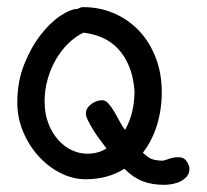

<svg xmlns="http://www.w3.org/2000/svg" viewBox="-20 -517 579 536"><path d="M197.3 -492.2Q204.1 -497.1 212.9 -497.1Q257.8 -497.1 297.9 -480Q337.9 -462.9 367.7 -431.6Q397.5 -400.4 414.6 -356.4Q431.6 -312.5 431.6 -259.8Q431.6 -211.9 418.5 -168.5Q405.3 -125 378.9 -90.8Q395.5 -74.2 409.2 -71.3Q422.9 -68.4 431.6 -68.4Q438.5 -68.4 450.7 -73.2Q462.9 -78.1 479.5 -78.1Q493.2 -78.1 501 -66.9Q508.8 -55.7 508.8 -44.9Q508.8 -33.2 502 -24.9Q495.1 -16.6 484.9 -11.2Q474.6 -5.9 461.9 -3.4Q449.2 -1 438.5 -1Q404.3 -1 377.9 -11.2Q351.6 -21.5 327.1 -45.9Q281.2 -16.6 218.8 -16.6Q183.6 -16.6 149.4 -33.7Q115.2 -50.8 88.4 -80.1Q61.5 -109.4 44.9 -148.4Q28.3 -187.5 28.3 -231.4Q28.3 -289.1 47.4 -336.9Q66.4 -384.8 93.3 -419.4Q120.1 -454.1 148.9 -473.1Q177.7 -492.2 197.3 -492.2ZM212.9 -425.8Q190.4 -415 170.9 -396Q151.4 -377 136.7 -352.1Q122.1 -327.1 113.3 -296.9Q104.5 -266.6 104.5 -234.4Q104.5 -200.2 114.7 -173.3Q125 -146.5 141.6 -127.4Q158.2 -108.4 179.7 -98.1Q201.2 -87.9 223.6 -87.9Q238.3 -87.9 251.5 -91.3Q264.6 -94.7 277.3 -102.5Q268.6 -114.3 258.3 -127.9Q248 -141.6 239.7 -155.3Q231.4 -168.9 225.6 -180.7Q219.7 -192.4 219.7 -200.2Q219.7 -214.8 234.4 -226.1Q249 -237.3 265.6 -237.3Q274.4 -237.3 282.7 -228Q291 -218.8 298.8 -205.6Q306.6 -192.4 314 -178.2Q321.3 -164.1 329.1 -154.3Q342.8 -178.7 349.1 -205.6Q355.5 -232.4 355.5 -262.7Q352.5 -302.7 340.3 -332Q328.1 -361.3 309.1 -381.3Q290 -401.4 265.1 -412.1Q240.2 -422.9 212.9 -425.8Z"/></svg>

Font: Gamja Flower
Style: Regular
Weight: 400
Designer: YoonDesign Inc.
Foundry: YoonDesign Inc.
Version: Version 3.00;build 20171102